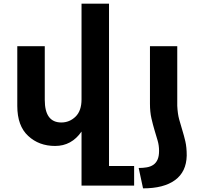

<svg xmlns="http://www.w3.org/2000/svg" viewBox="-20 -793 1091 1055"><path d="M854 36Q854 6 846 -21Q838 -48 829 -78Q820 -108 812 -143Q804 -178 804 -223V-539H954V-212Q956 -168 964.5 -137Q973 -106 982 -77Q991 -48 998.5 -16Q1006 16 1006 62Q1004 151 942 196.5Q880 242 766 242L742 130Q766 130 786.5 126.5Q807 123 822 113Q837 103 845.5 84.5Q854 66 854 36ZM717 227H428V-70Q373 9 283 9Q194 9 135 -46Q75 -101 75 -211V-539H226V-244Q226 -120 317 -120Q362 -120 395 -152Q428 -184 428 -247V-773H579V119H717Z"/></svg>

Font: Montserrat_am3
Style: Bold
Weight: 700
Designer: Julieta Ulanovsky
Foundry: Julieta Ulanovsky. Armenina letters added by Vahan Hovhannisyan
Version: Version 2.001